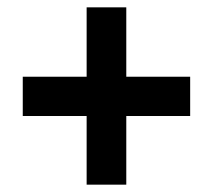

<svg xmlns="http://www.w3.org/2000/svg" viewBox="-20 -615 581 523"><path d="M324 -406H498V-299H324V-112H216V-299H42V-406H216V-595H324Z"/></svg>

Font: Noto Sans Lao SemiCondensed
Style: Bold
Weight: 700
Width: 4
Designer: Monotype Design Team
Foundry: Monotype Imaging Inc.
Version: Version 2.003; ttfautohint (v1.8.4.7-5d5b)